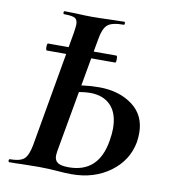

<svg xmlns="http://www.w3.org/2000/svg" viewBox="-74 -689 678 758"><g transform="rotate(10 265.5 -310.5)"><path d="M78 -474Q78 -488 82 -488H356Q360 -488 360 -474Q360 -460 356 -460H82Q78 -460 78 -474ZM203 1Q190 0 171.5 -1Q153 -2 131 -2L61 -1Q43 0 13 0Q9 0 9 -6Q9 -12 13 -12Q54 -12 70 -26.5Q86 -41 94 -84L175 -547Q179 -575 179 -581Q179 -601 167.5 -607Q156 -613 125 -613Q121 -613 121 -619Q121 -625 125 -625L171 -624Q209 -622 233 -622Q268 -622 316 -624L364 -625Q367 -625 367 -619Q367 -613 364 -613Q316 -613 298.5 -597.5Q281 -582 274 -538L192 -77Q190 -63 190 -57Q190 -39 202.5 -30Q215 -21 247 -21Q366 -21 388 -151Q393 -181 393 -201Q393 -262 363 -293.5Q333 -325 280 -325Q246 -325 193 -311L189 -336Q243 -353 311 -353Q391 -353 444.5 -313.5Q498 -274 498 -202Q498 -185 495 -165Q481 -90 417 -43Q353 4 263 4Q238 4 203 1Z"/></g></svg>

Font: Cormorant Infant
Style: Bold Italic
Weight: 700
Italic angle: -10°
Designer: Christian Thalmann (Catharsis Fonts)
Foundry: Catharsis Fonts
Version: Version 4.000